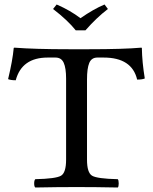

<svg xmlns="http://www.w3.org/2000/svg" viewBox="-20 -832 680 854"><path d="M367 -122Q367 -64 389.5 -50.5Q412 -37 504 -35Q508 -30 508 -16Q508 -2 504 2Q404 0 321 0Q235 0 137 2Q132 -2 132 -16Q132 -30 137 -35Q229 -37 251.5 -50.5Q274 -64 274 -122V-482Q274 -529 263.5 -552.5Q253 -576 227 -576H192Q77 -576 50 -475Q28 -475 16 -480Q36 -563 41 -618Q41 -620 45 -620Q134 -613 288 -613H374Q529 -613 608 -620Q611 -620 611 -618Q612 -556 624 -483Q613 -478 590 -478Q567 -576 441 -576H413Q387 -576 377 -552Q367 -528 367 -479ZM317 -697Q281 -742 216 -792L232 -812Q292 -786 338 -751Q395 -791 445 -812L460 -792Q410 -754 360 -697Z"/></svg>

Font: Libertinus Mono
Style: Regular
Weight: 400
Designer: Philipp H. Poll
Foundry: Khaled Hosny
Version: Version 6.7